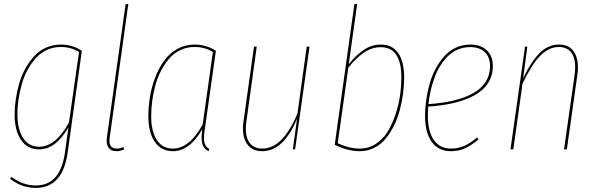

<svg xmlns="http://www.w3.org/2000/svg" viewBox="-20 -753 3008 968"><path d="M286.6 -528.3Q344.7 -528.3 392.6 -497.1L321.3 15.1Q296.4 194.3 160.2 194.3Q88.4 194.3 30.8 147.9L38.1 138.7Q94.7 182.1 160.6 182.1Q284.7 182.1 307.6 14.6L325.2 -111.3Q261.2 0 177.2 0Q118.7 0 86.4 -46.9Q54.2 -93.8 53.7 -173.8Q53.7 -212.4 59.6 -252.4Q65.4 -292.5 76.9 -332.5Q88.4 -372.6 107.9 -407.5Q127.4 -442.4 152.3 -469.7Q177.2 -497.1 211.9 -512.7Q246.6 -528.3 286.6 -528.3ZM286.1 -516.1Q248.5 -516.1 216.1 -501Q183.6 -485.8 160.2 -459.5Q136.7 -433.1 118.4 -399.4Q100.1 -365.7 89.4 -326.9Q78.6 -288.1 73 -249.8Q67.4 -211.4 67.9 -174.3Q68.4 -100.1 96.7 -56.6Q125 -13.2 177.7 -13.2Q260.7 -13.2 327.6 -134.8L378.4 -490.7Q338.4 -516.1 286.1 -516.1Z M627 -733.4 533.2 -60.1Q524.9 -3.9 568.4 -3.9Q585.4 -3.9 602.5 -11.2L606.4 0Q586.4 9.3 566.4 9.3Q539.6 9.3 526.9 -8.8Q514.2 -26.9 519 -60.5L613.3 -731.9Z M960.9 -528.3Q1020.5 -528.3 1068.4 -497.1L1014.6 -115.7Q1005.9 -66.9 1009.5 -40.5Q1013.2 -14.2 1035.6 -1.5L1030.8 9.3Q1005.4 -3.9 999.3 -31.2Q993.2 -58.6 1000 -101.6Q936 9.3 851.1 9.3Q792.5 9.3 760.3 -38.1Q728 -85.4 728 -166.5Q728 -215.8 736.1 -265.1Q744.1 -314.5 762.5 -362.3Q780.8 -410.2 807.1 -446.8Q833.5 -483.4 873.3 -505.9Q913.1 -528.3 960.9 -528.3ZM960.4 -516.1Q922.9 -516.1 890.4 -501Q857.9 -485.8 834.5 -459.2Q811 -432.6 793 -398.4Q774.9 -364.3 763.9 -324.7Q752.9 -285.2 747.6 -245.6Q742.2 -206.1 742.2 -167Q742.2 -91.3 770.5 -47.6Q798.8 -3.9 851.6 -3.9Q935.1 -3.9 1002 -125.5L1053.2 -490.7Q1013.2 -516.1 960.4 -516.1Z M1302.2 9.3Q1249 9.3 1223.4 -30.5Q1197.8 -70.3 1207.5 -140.1L1260.7 -518.1H1274.4L1222.2 -140.1Q1212.9 -74.7 1234.1 -39.3Q1255.4 -3.9 1302.2 -3.9Q1356.9 -3.9 1401.4 -51Q1445.8 -98.1 1480 -182.1L1526.4 -518.1H1540.5L1467.8 0H1456.5L1477.5 -154.3Q1409.2 9.3 1302.2 9.3Z M1899.9 -528.3Q1957.5 -528.3 1987.5 -485.6Q2017.6 -442.9 2017.6 -362.3Q2017.6 -323.2 2012.2 -282.2Q2006.8 -241.2 1995.8 -199Q1984.9 -156.7 1966.3 -119.6Q1947.8 -82.5 1924.1 -53.5Q1900.4 -24.4 1866.7 -7.6Q1833 9.3 1793.9 9.3Q1733.9 9.3 1667.5 -22.9L1766.6 -731.9L1780.8 -733.4L1738.3 -429.7Q1776.4 -476.6 1815.4 -502.4Q1854.5 -528.3 1899.9 -528.3ZM1899.9 -515.1Q1855.5 -515.1 1815.9 -488.5Q1776.4 -461.9 1736.3 -412.1L1682.6 -31.2Q1739.7 -3.9 1794.4 -3.9Q1838.4 -3.9 1874.8 -27.6Q1911.1 -51.3 1934.3 -88.9Q1957.5 -126.5 1973.6 -174.8Q1989.7 -223.1 1996.6 -270.3Q2003.4 -317.4 2003.4 -362.3Q2003.9 -437.5 1977.8 -476.3Q1951.7 -515.1 1899.9 -515.1Z M2464.8 -419.9Q2464.8 -371.6 2440.4 -334Q2416 -296.4 2371.3 -272.2Q2326.7 -248 2268.8 -234.1Q2210.9 -220.2 2139.2 -215.8Q2137.2 -194.8 2137.2 -169.9Q2137.2 -88.4 2168 -46.1Q2198.7 -3.9 2253.4 -3.9Q2290.5 -3.9 2320.8 -17.6Q2351.1 -31.2 2385.3 -60.1L2392.6 -50.3Q2356.4 -19.5 2324.2 -5.1Q2292 9.3 2253.4 9.3Q2191.4 9.3 2157.2 -36.9Q2123 -83 2123 -169.4Q2123 -209 2128.9 -249.8Q2134.8 -290.5 2146.2 -331.1Q2157.7 -371.6 2176.8 -407Q2195.8 -442.4 2220.2 -469.7Q2244.6 -497.1 2278.3 -512.7Q2312 -528.3 2351.1 -528.3Q2403.3 -528.3 2434.1 -499.3Q2464.8 -470.2 2464.8 -419.9ZM2350.1 -515.6Q2317.9 -515.6 2289.6 -503.9Q2261.2 -492.2 2239.7 -471.2Q2218.3 -450.2 2200.7 -422.9Q2183.1 -395.5 2171.1 -363Q2159.2 -330.6 2151.4 -296.9Q2143.6 -263.2 2140.1 -228Q2210.4 -232.9 2266.4 -246.1Q2322.3 -259.3 2364 -282.2Q2405.8 -305.2 2428.2 -340.1Q2450.7 -375 2450.7 -419.9Q2450.7 -464.8 2424.1 -490.2Q2397.5 -515.6 2350.1 -515.6Z M2797.9 -528.3Q2852.5 -528.3 2876.5 -487.8Q2900.4 -447.3 2891.1 -377L2837.9 0H2823.7L2877 -376Q2886.2 -442.9 2865.7 -479.5Q2845.2 -516.1 2797.4 -516.1Q2746.1 -516.1 2702.1 -470.2Q2658.2 -424.3 2614.3 -331.1L2567.9 0H2553.7L2627 -518.1H2638.7L2617.7 -359.4Q2659.7 -445.8 2702.1 -487.1Q2744.6 -528.3 2797.9 -528.3Z"/></svg>

Font: Fira Sans Compressed Hair
Style: Italic
Weight: 100
Width: 3
Italic angle: -8°
Designer: Carrois Corporate & Edenspiekermann AG
Foundry: Carrois Corporate GbR & Edenspiekermann AG
Version: Version 4.203;PS 004.203;hotconv 1.0.88;makeotf.lib2.5.64775